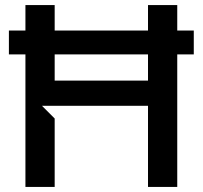

<svg xmlns="http://www.w3.org/2000/svg" viewBox="-20 -735 797 755"><path d="M80 0H195V-269L145 -319H562V0H677V-521H742V-615H677V-715H562V-615H195V-715H80V-615H15V-521H80ZM195 -418V-521H562V-418Z"/></svg>

Font: LaHaus Display SemiBold
Style: Regular
Weight: 600
Designer: We are Make, BastardaType, Dalton Maag Ltd
Foundry: BastardaType, Dalton Maag Ltd
Version: Version 3.100;Glyphs 3.3 (3331)